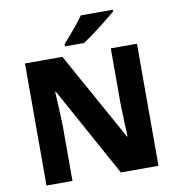

<svg xmlns="http://www.w3.org/2000/svg" viewBox="-98 -1019 1019 1106"><g transform="rotate(-10 411.5 -465.5)"><path d="M636 -921V-931H449C418 -886 361 -821 328 -784V-771H440C492 -805 593 -883 636 -921ZM739 0V-714H586V-383C587 -325 591 -254 593 -197H590L303 -714H84V0H236V-330C234 -391 230 -465 227 -523H231L519 0Z"/></g></svg>

Font: Noto Sans Arabic ExtBd
Style: Regular
Weight: 800
Designer: Monotype Design Team, Nadine Chahine, Nizar Qandah and Khaled Hosny
Foundry: Monotype Imaging Inc.
Version: Version 2.012